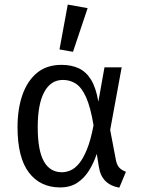

<svg xmlns="http://www.w3.org/2000/svg" viewBox="-20 -828 640 860"><path d="M255 -537.5Q299.5 -537.5 332.5 -522.2Q365.5 -507 387.8 -471Q410 -435 420.5 -372.5L448 -526.5H525L473.5 -246L499.5 -109.5Q504 -88.5 514.2 -77.2Q524.5 -66 544 -58.5L514.5 12.5Q477 6.5 453 -16.5Q429 -39.5 422.5 -82.5L413.5 -139Q400 -98.5 378.8 -64.2Q357.5 -30 326 -9.2Q294.5 11.5 249.5 11.5Q160 11.5 109.2 -55.5Q58.5 -122.5 58.5 -258.5Q58.5 -340 80.5 -403Q102.5 -466 146 -501.8Q189.5 -537.5 255 -537.5ZM261.5 -470Q207.5 -470 178.2 -415.8Q149 -361.5 149 -258.5Q149 -154 176.5 -105.2Q204 -56.5 257.5 -56.5Q276 -56.5 295.5 -64.8Q315 -73 333.8 -95.2Q352.5 -117.5 369.5 -159Q386.5 -200.5 399 -267Q385.5 -348 365.8 -392Q346 -436 320.2 -453Q294.5 -470 261.5 -470ZM283.5 -807.5 372.5 -791.5 307 -596 246.5 -606.5Z"/></svg>

Font: Fast_Mono
Style: Regular
Weight: 400
Monospace: yes
Designer: Carrois Corporate, Edenspiekermann AG, Nikita Prokopov
Foundry: Carrois Corporate, Edenspiekermann AG, Nikita Prokopov
Version: Version 5.002